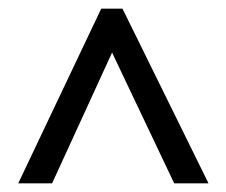

<svg xmlns="http://www.w3.org/2000/svg" viewBox="-20 -735 521 442"><path d="M22 -313H100L238 -614L381 -313H460L262 -715H213Z"/></svg>

Font: Noto Sans Lao Looped Condensed
Style: Regular
Weight: 400
Width: 3
Designer: Mark Frömberg, Ben Mitchell
Foundry: The Fontpad Ltd
Version: Version 1.003